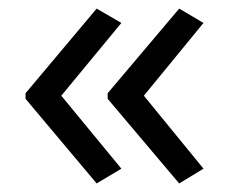

<svg xmlns="http://www.w3.org/2000/svg" viewBox="-20 -488 537 451"><path d="M40 -269 207 -467.8 265.1 -434.1 124 -263.2 265.1 -91.8 207 -57.1 40 -255.9ZM232.9 -269 400.9 -467.8 458 -434.1 317.9 -263.2 458 -91.8 400.9 -57.1 232.9 -255.9Z"/></svg>

Font: f04293028
Style: Regular
Weight: 400
Foundry: Ascender Corporation
Version: Version 1.10